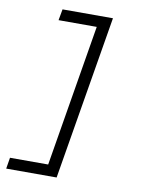

<svg xmlns="http://www.w3.org/2000/svg" viewBox="-97 -828 793 1035"><g transform="rotate(10 300.0 -311.0)"><path d="M436 -760 286 138H10L20 77H229L358 -699H149L160 -760Z"/></g></svg>

Font: IBM Plex Mono
Style: Italic
Weight: 400
Italic angle: -9°
Monospace: yes
Designer: Mike Abbink, Paul van der Laan, Pieter van Rosmalen
Foundry: Bold Monday
Version: Version 2.3